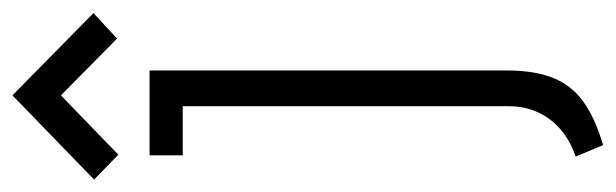

<svg xmlns="http://www.w3.org/2000/svg" viewBox="-362 -404 966 301"><g transform="rotate(-90 120.5 -253.0)"><path d="M251 -589 122 -716 -10 -588 29 -550 122 -640 211 -552ZM161 60V-501H28V-449H105V62Q105 86 96 106.5Q87 127 69.5 142.5Q52 158 26 167L44 210Q88 197 113.5 178Q139 159 150 130Q161 101 161 60Z"/></g></svg>

Font: AdventPro_ExpandedRegular
Style: ExpandedRegular
Weight: 400
Width: 7
Designer: VivaRado, Andreas Kalpakidis
Foundry: VivaRado, Andreas Kalpakidis
Version: Version 3.000